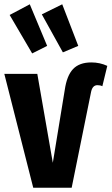

<svg xmlns="http://www.w3.org/2000/svg" viewBox="-25 -875 520 895"><path d="M113.8 -855 194.8 -661.1 125 -626 20 -805.2ZM265.1 -855 339.8 -661.1 268.1 -630.9 169.9 -808.1ZM399.9 -448.2 309.1 0H129.9L-4.9 -530.8H148.9L221.2 -116.2L276.9 -456.1Q286.6 -522.9 315.9 -553.5Q345.2 -584 400.9 -584Q440.4 -584 475.1 -567.9L452.1 -473.1Q442.4 -478 429.2 -478Q406.7 -478 399.9 -448.2Z"/></svg>

Font: Fira Sans Compressed
Style: Bold
Weight: 700
Width: 1
Designer: Carrois Corporate & Edenspiekermann AG
Foundry: Carrois Corporate GbR & Edenspiekermann AG
Version: Version 4.203;PS 004.203;hotconv 1.0.88;makeotf.lib2.5.64775